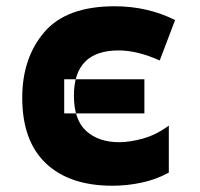

<svg xmlns="http://www.w3.org/2000/svg" viewBox="-20 -583 640 613"><path d="M185 -221V-330H441V-221ZM339 10Q386 10 432.5 0Q479 -10 519 -32V-182Q478 -152 436 -140.5Q394 -129 361 -129Q295 -129 255.5 -164.5Q216 -200 216 -278Q216 -422 359 -422Q418 -422 490 -390L539 -519Q451 -563 346 -563Q192 -563 121.5 -480.5Q51 -398 51 -271Q51 -133 126.5 -61.5Q202 10 339 10Z"/></svg>

Font: Noto Sans Mono Extra
Style: Regular
Weight: 800
Designer: Monotype Design Team
Foundry: Monotype Imaging Inc.
Version: Version 1.900